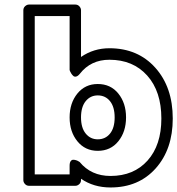

<svg xmlns="http://www.w3.org/2000/svg" viewBox="-20 -787 775 839"><path d="M82 0V-742.2Q82 -752.9 89.8 -760Q97.7 -767.1 106.9 -767.1H309.1Q319.8 -767.1 326.9 -759.3Q334 -751.5 334 -742.2V-538.1Q389.2 -576.2 458 -576.2Q582.5 -576.2 658.7 -491Q734.9 -405.8 734.9 -269Q734.9 -134.8 660.4 -51.3Q585.9 32.2 462.9 32.2Q389.2 32.2 334 -5.9V0Q334 10.7 326.2 17.8Q318.4 24.9 309.1 24.9H106.9Q96.2 24.9 89.1 17.1Q82 9.3 82 0ZM131.8 -24.9H284.2V-63Q284.2 -76.2 288.8 -82.5Q293.5 -88.9 299.8 -88.9Q306.2 -88.9 312.5 -86.9Q318.8 -85 323.2 -82L328.1 -79.1Q378.4 -18.1 462.9 -18.1Q564.5 -18.1 624.8 -85.4Q685.1 -152.8 685.1 -269Q685.1 -387.7 623.3 -456.8Q561.5 -525.9 458 -525.9Q377 -525.9 329.1 -464.8Q320.8 -454.6 313.2 -452.6Q305.7 -450.7 300.8 -454.8Q295.9 -459 292 -464.8Q288.1 -470.7 286.1 -475.6L284.2 -481V-716.8H131.8ZM407.2 -419.9Q463.4 -419.9 497.1 -378.2Q530.8 -336.4 530.8 -273.9Q530.8 -211.4 497.1 -169.7Q463.4 -127.9 407.2 -127.9Q352.1 -127.9 318.1 -169.7Q284.2 -211.4 284.2 -273.9Q284.2 -336.4 318.1 -378.2Q352.1 -419.9 407.2 -419.9ZM334 -273.9Q334 -228.5 354.5 -203.4Q375 -178.2 407.2 -178.2Q440.4 -178.2 460.7 -203.1Q481 -228 481 -273.9Q481 -319.8 460.7 -345Q440.4 -370.1 407.2 -370.1Q375 -370.1 354.5 -345Q334 -319.8 334 -273.9Z"/></svg>

Font: Trueno ExtraBold Outline
Style: Regular
Weight: 800
Width: 6
Designer: Julieta Ulanovsky
Foundry: Julieta Ulanovsky
Version: Version 3.001b | FøM Fix